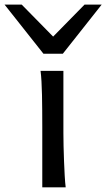

<svg xmlns="http://www.w3.org/2000/svg" viewBox="-88 -801 455 821"><path d="M183.1 -231.9Q183.1 -208.5 183.8 -176.5Q184.6 -144.5 185.8 -111.8Q187 -79.1 188.7 -49.3Q190.4 -19.5 192.9 0H92.8V-258.8Q92.8 -294.4 92.5 -329.1Q92.3 -363.8 91.6 -394.8Q90.8 -425.8 89.4 -452.4Q87.9 -479 85.4 -498H183.1ZM4.9 -781.2 139.2 -644.5 273.4 -781.2H346.7L180.7 -571.3H97.7L-68.4 -781.2Z"/></svg>

Font: Andika New Basic
Style: Regular
Weight: 400
Designer: Victor Gaultney, Annie Olsen, Julie Remington, Don Collingsworth, Eric Hays
Foundry: SIL International
Version: Version 5.500; ttfautohint (v1.8.3)